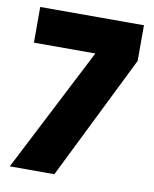

<svg xmlns="http://www.w3.org/2000/svg" viewBox="-74 -684 597 742"><g transform="rotate(10 224.5 -313.5)"><path d="M431 -627V-487L190 0H15L265 -487H24V-627Z"/></g></svg>

Font: Blinker
Style: Bold
Weight: 700
Designer: Juergen Huber
Foundry: supertype
Version: Version 1.015;PS 1.15;hotconv 1.0.88;makeotf.lib2.5.647800; 